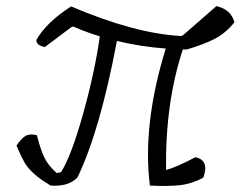

<svg xmlns="http://www.w3.org/2000/svg" viewBox="-20 -588 793 629"><path d="M592 -426H579Q521 -251 524 -31Q560 -41 620 -73Q667 -63 646 -6Q609 14 570.5 18.5Q532 23 471 20Q446 -180 523 -429Q440 -435 363 -454Q308 -161 234 -7Q205 24 146 20Q80 -19 59 -58Q51 -72 34 -111Q50 -135 64 -143Q78 -151 101 -145Q113 -97 125.5 -71.5Q138 -46 166 -21Q176 -23 180 -24Q214 -78 252.5 -216Q291 -354 307 -469Q261 -483 220 -501L215 -500L127 -434Q99 -439 99 -457Q132 -515 213 -567Q421 -478 574 -470L580 -473L689 -568Q737 -557 748 -515Q719 -479 683 -460.5Q647 -442 592 -426Z"/></svg>

Font: Tillana
Style: Regular
Weight: 400
Designer: Lipi Raval (Devanagari, Latin), Jonny Pinhorn (Latin)
Foundry: Indian Type Foundry
Version: Version 2.002;PS 1.0;hotconv 1.0.79;makeotf.lib2.5.61930; tt